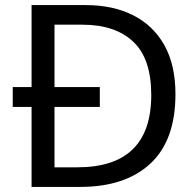

<svg xmlns="http://www.w3.org/2000/svg" viewBox="-20 -734 770 754"><path d="M317 -714Q424 -714 503 -674Q582 -634 625.5 -556.5Q669 -479 669 -364Q669 -183 570.5 -91.5Q472 0 295 0H104V-314H30V-392H104V-714ZM304 -637H194V-392H372V-314H194V-77H284Q574 -77 574 -361Q574 -504 503 -570.5Q432 -637 304 -637Z"/></svg>

Font: Noto Sans Tangsa
Style: Regular
Weight: 400
Designer: David Williams
Foundry: Google LLC
Version: Version 1.504